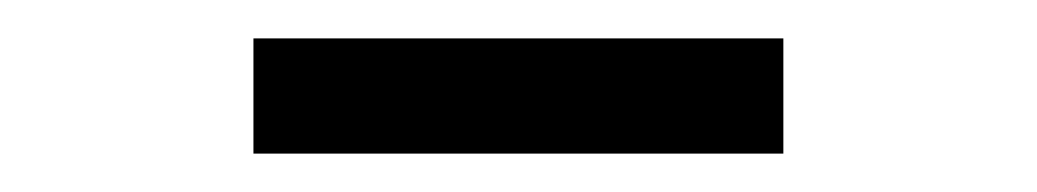

<svg xmlns="http://www.w3.org/2000/svg" viewBox="-20 -774 540 100"><path d="M388 -694V-754H112V-694Z"/></svg>

Font: LINE Seed JP_OTF Regular
Style: Regular
Weight: 400
Designer: LY Corporation & Fontrix & Fontworks
Version: Version 1.002